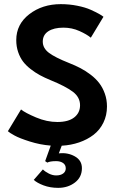

<svg xmlns="http://www.w3.org/2000/svg" viewBox="-20 -692 587 927"><path d="M273.5 -672Q315 -672 353.5 -664.2Q392 -656.5 418 -644.8Q444 -633 458.5 -624.8Q473 -616.5 479.5 -611L418.5 -510Q399.5 -526 363.5 -542.2Q327.5 -558.5 286.5 -558.5Q240 -558.5 213.2 -541Q186.5 -523.5 186.5 -491Q186.5 -459.5 216.2 -437Q246 -414.5 313 -388Q343.5 -376 368.8 -362.8Q394 -349.5 418.5 -330.8Q443 -312 459.5 -290.2Q476 -268.5 486.2 -239.8Q496.5 -211 496.5 -178Q496.5 -135 479.2 -99.8Q462 -64.5 431.8 -41.2Q401.5 -18 362.2 -4.5Q323 9 278 11.5L264 48.5Q306.5 43.5 341 62.8Q375.5 82 375.5 120Q375.5 163.5 341.8 189.2Q308 215 261 215Q222 215 190.2 203Q158.5 191 143 176.5L187 126Q198 137 215.8 146Q233.5 155 251.5 155Q272 155 284.8 145.8Q297.5 136.5 297.5 121Q297.5 104 284.5 95Q271.5 86 251 86Q221.5 86 208.5 93L198 86L225 11Q173.5 7 123.8 -8.8Q74 -24.5 50 -37.8Q26 -51 18 -58.5L81.5 -163.5Q102 -147 154 -125Q206 -103 257 -103Q310 -103 338.2 -125Q366.5 -147 366.5 -184Q366.5 -222.5 332 -248.8Q297.5 -275 224 -305Q195 -317 172.8 -329Q150.5 -341 128 -358.5Q105.5 -376 91 -395.2Q76.5 -414.5 67.5 -441Q58.5 -467.5 58.5 -498.5Q58.5 -575 121.5 -623.5Q184.5 -672 273.5 -672Z"/></svg>

Font: League Spartan SemiBold
Style: Regular
Weight: 600
Foundry: The League of Moveable Type
Version: Version 2.002